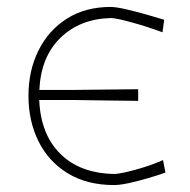

<svg xmlns="http://www.w3.org/2000/svg" viewBox="-20 -524 546 553"><path d="M308.5 9Q230.5 9 175.2 -24.8Q120 -58.5 91 -116.8Q62 -175 62 -248Q62 -321 91 -379Q120 -437 173 -470.5Q226 -504 298.5 -504Q314.5 -504 343.5 -497.2Q372.5 -490.5 403 -481.8Q433.5 -473 453 -467L448 -431Q400.5 -448.5 357 -460.2Q313.5 -472 299.5 -472Q210.5 -470 154 -415Q97.5 -360 93.5 -265H192Q255.5 -266 298.5 -266.2Q341.5 -266.5 378 -267V-233.5Q344.5 -234 316.8 -234.2Q289 -234.5 259.8 -235Q230.5 -235.5 192 -236H93Q97 -137.5 153.5 -81.2Q210 -25 308 -23Q319.5 -23 343 -28.2Q366.5 -33.5 395.2 -42.5Q424 -51.5 449.5 -63L456.5 -27Q434.5 -19 406.2 -10.8Q378 -2.5 351.8 3.2Q325.5 9 308.5 9Z"/></svg>

Font: Commissioner Loud Thin
Style: Regular
Weight: 100
Designer: Kostas Bartsokas
Foundry: Kostas Bartsokas
Version: Version 1.000; ttfautohint (v1.8.3)